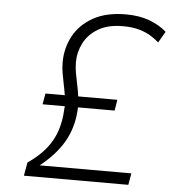

<svg xmlns="http://www.w3.org/2000/svg" viewBox="-52 -759 721 806"><g transform="rotate(5 309.0 -356.0)"><path d="M78.5 0 88.5 -56.5Q135 -88 164 -123.8Q193 -159.5 207 -201.5Q221 -243.5 223 -293.5Q223.5 -297 223.8 -299.5Q224 -302 224 -305.5H130.5L138.5 -351.5H220Q218.5 -362.5 216.2 -374Q214 -385.5 211.5 -397.5Q207 -419.5 203 -442Q199 -464.5 199 -488.5Q199 -548.5 226.5 -599.5Q254 -650.5 309 -681.2Q364 -712 446.5 -712Q502.5 -712 545.8 -696Q589 -680 618.5 -653.5L591 -606.5Q578.5 -618 558.2 -631Q538 -644 508.2 -652.8Q478.5 -661.5 438 -661.5Q375.5 -661.5 334.8 -637.5Q294 -613.5 274.2 -575Q254.5 -536.5 254.5 -494Q254.5 -471 258.5 -449Q262.5 -427 267 -405.5Q270 -392 272.5 -377.8Q275 -363.5 276.5 -351.5H441.5L434 -305.5H279.5Q279.5 -301.5 279.2 -297Q279 -292.5 278.5 -287Q273 -215.5 239.2 -158Q205.5 -100.5 140.5 -49H527L518.5 0Z"/></g></svg>

Font: Overpass ExtraLight
Style: Italic
Weight: 250
Italic angle: -10°
Designer: Delve Withrington, Dave Bailey, Thomas Jockin
Foundry: Delve Fonts LLC
Version: Version 4.000